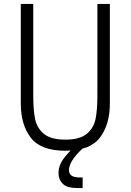

<svg xmlns="http://www.w3.org/2000/svg" viewBox="-20 -750 660 970"><path d="M472 -266.5V-730H535V-227Q535 -121 484.8 -54.8Q434.5 11.5 310 11.5Q185.5 11.5 135.2 -54.8Q85 -121 85 -227V-730H148V-266.5Q148 -193.5 157.5 -148Q167 -102.5 202.2 -73.5Q237.5 -44.5 310 -44.5Q382.5 -44.5 417.8 -73.5Q453 -102.5 462.5 -148Q472 -193.5 472 -266.5ZM328.5 109Q328.5 127.5 341.2 137Q354 146.5 383 146.5H397.5V200H370.5Q318.5 200 297 178.5Q275.5 157 275.5 124Q275.5 89 297.8 56.2Q320 23.5 368.5 -18.5L397.5 0Q361 34 344.8 61Q328.5 88 328.5 109Z"/></svg>

Font: Monaspace Neon Var
Style: Regular
Weight: 400
Designer: Riley Cran and the Lettermatic Team
Version: Version 1.000 (Monaspace Neon Var)